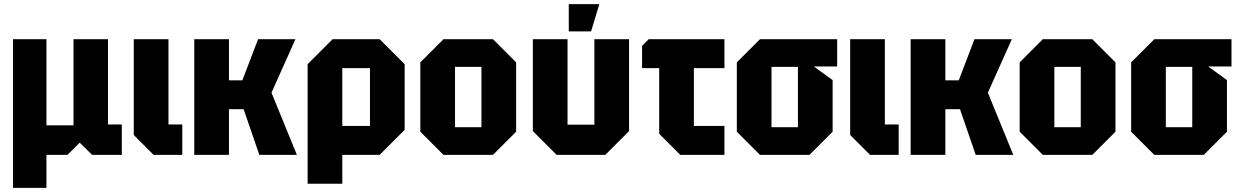

<svg xmlns="http://www.w3.org/2000/svg" viewBox="-20 -750 6005 930"><path d="M43 160V-560H205V-143H336V-560H503V-147H570V0H426L366 -59L307 0H205V160Z M628 -560H796V-147H863V0H724L628 -96Z M921 0V-560H1089V-361H1154L1230 -560H1411L1295 -301L1418 0H1236L1160 -221H1089V0Z M1470 140V-439L1591 -560H1819L1940 -439V-121L1819 0H1638V140ZM1772 -420H1638V-140H1772Z M2016 -112V-448L2128 -560H2368L2480 -448V-112L2368 0H2128ZM2184 -134H2312V-426H2184Z M3027 -560V-115L2912 0H2676L2561 -115V-560H2729V-146H2859V-560ZM2735 -598V-730H2883L2843 -598Z M3173 -102V-420H3090V-528L3122 -560H3489V-420H3341V-140H3489V0H3275Z M3549 -112V-448L3661 -560H4035V-428H3922L4013 -362V-112L3901 0H3661ZM3717 -134H3845V-426H3717Z M4098 -560H4266V-147H4333V0H4194L4098 -96Z M4391 0V-560H4559V-361H4624L4700 -560H4881L4765 -301L4888 0H4706L4630 -221H4559V0Z M4919 -112V-448L5031 -560H5271L5383 -448V-112L5271 0H5031ZM5087 -134H5215V-426H5087Z M5459 -112V-448L5571 -560H5945V-428H5832L5923 -362V-112L5811 0H5571ZM5627 -134H5755V-426H5627Z"/></svg>

Font: Tektur SemiCondensed
Style: Bold
Weight: 700
Width: 4
Designer: Adam Jagosz
Foundry: Adam Jagosz
Version: Version 1.005;gftools[0.9.30]